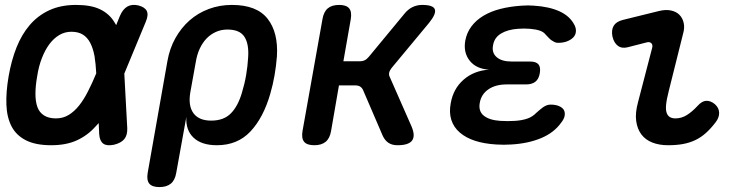

<svg xmlns="http://www.w3.org/2000/svg" viewBox="-20 -580 3040 780"><path d="M497 -59Q498 -31 485 -15Q472 1 443 8Q414 14 399.5 3.5Q385 -7 383 -35L381 -80Q375 -73 368 -66Q336 -30 292.5 -10Q249 10 188 10Q125 10 85.5 -10Q46 -30 27 -66.5Q8 -103 6 -154.5Q4 -206 15 -270Q26 -334 47 -387Q68 -440 101 -478.5Q134 -517 180.5 -538.5Q227 -560 289 -560Q350 -560 387 -542Q424 -524 444 -491Q448 -485 452 -478L467 -515Q479 -543 497.5 -553.5Q516 -564 542 -558Q569 -551 576.5 -535Q584 -519 572 -491L485 -281ZM371 -282Q369 -321 364 -352Q358 -384 346.5 -406Q335 -428 316.5 -439.5Q298 -451 270 -451Q243 -451 220.5 -437.5Q198 -424 180.5 -400.5Q163 -377 150 -343.5Q137 -310 131 -270Q124 -231 124 -199Q124 -167 132 -145Q140 -123 159 -111Q178 -99 207 -99Q236 -99 259 -113Q282 -127 301.5 -151.5Q321 -176 338 -210Q355 -243 371 -282Z M628 180Q598 180 586.5 166Q575 152 580 122L660 -331Q669 -383 692.5 -425Q716 -467 750 -497Q784 -527 828 -543.5Q872 -560 922 -560Q1023 -560 1067 -504Q1111 -448 1105 -351Q1102 -313 1095.5 -275Q1089 -237 1078 -199Q1050 -102 997.5 -46Q945 10 861 10Q799 10 766.5 -20.5Q734 -51 737 -105L696 122Q691 152 674 166Q657 180 628 180ZM838 -90Q889 -90 918 -119.5Q947 -149 963 -204Q974 -240 980 -275.5Q986 -311 988 -346Q992 -401 973 -430.5Q954 -460 904 -460Q879 -460 857.5 -450.5Q836 -441 819.5 -424Q803 -407 791.5 -382.5Q780 -358 775 -326L753 -204Q744 -150 766 -120Q788 -90 838 -90Z M1257 10Q1227 10 1215.5 -4Q1204 -18 1209 -48L1290 -502Q1295 -532 1311.5 -546Q1328 -560 1358 -560Q1387 -560 1398.5 -546Q1410 -532 1405 -502L1375 -331H1442Q1453 -331 1462 -335.5Q1471 -340 1479 -350L1622 -523Q1637 -542 1655.5 -551Q1674 -560 1695 -560Q1740 -560 1746.5 -542Q1753 -524 1723 -487L1571 -304Q1563 -294 1561 -284.5Q1559 -275 1564 -266L1652 -66Q1668 -28 1654 -9Q1640 10 1595 10Q1573 10 1558.5 0.5Q1544 -9 1535 -28L1455 -214Q1451 -223 1443.5 -228Q1436 -233 1424 -233H1357L1325 -48Q1320 -18 1303 -4Q1286 10 1257 10Z M2314 -478Q2321 -464 2319.5 -450.5Q2318 -437 2308.5 -427.5Q2299 -418 2283.5 -412Q2268 -406 2247 -406Q2239 -406 2233 -409Q2227 -412 2221 -416Q2215 -420 2209.5 -426Q2204 -432 2197 -439Q2189 -450 2173 -455.5Q2157 -461 2133 -463Q2120 -464 2108 -464Q2096 -464 2084 -463Q2042 -460 2015 -443.5Q1988 -427 1983 -396Q1977 -366 1997.5 -348Q2018 -330 2059 -330H2134Q2158 -330 2167.5 -318.5Q2177 -307 2173 -283Q2169 -259 2155 -248Q2141 -237 2117 -237H2038Q1993 -237 1964 -217Q1935 -197 1929 -162Q1923 -128 1945.5 -110Q1968 -92 2012 -89Q2027 -88 2042.5 -88Q2058 -88 2073 -89Q2102 -91 2123 -98.5Q2144 -106 2158 -121Q2166 -128 2173 -134Q2180 -140 2186.5 -144.5Q2193 -149 2200.5 -152Q2208 -155 2217 -155Q2237 -155 2251 -149Q2265 -143 2270.5 -133.5Q2276 -124 2274 -110.5Q2272 -97 2260 -82Q2231 -41 2178.5 -19Q2126 3 2057 7Q2042 8 2026.5 8Q2011 8 1996 7Q1947 4 1910 -8Q1873 -20 1848 -41.5Q1823 -63 1813.5 -93Q1804 -123 1811 -160Q1821 -219 1863 -256Q1905 -293 1967 -297Q1915 -300 1888.5 -333Q1862 -366 1870 -414Q1876 -447 1895 -472.5Q1914 -498 1944 -516Q1974 -534 2013.5 -544Q2053 -554 2100 -557Q2113 -558 2125 -558Q2137 -558 2149 -557Q2212 -553 2254 -533.5Q2296 -514 2314 -478Z M2530 -388Q2506 -382 2490 -394Q2474 -406 2468 -432Q2463 -458 2473 -475Q2483 -492 2510 -499L2656 -535Q2684 -542 2705.5 -537.5Q2727 -533 2740 -520Q2753 -507 2757.5 -487Q2762 -467 2755 -443L2697 -211Q2688 -176 2686 -154.5Q2684 -133 2688.5 -121Q2693 -109 2702 -104Q2711 -99 2724 -99Q2749 -99 2771 -113Q2793 -127 2814 -150Q2832 -170 2849.5 -170.5Q2867 -171 2884 -157Q2901 -142 2901.5 -122Q2902 -102 2887 -83Q2868 -58 2848 -40Q2828 -22 2805 -11Q2782 0 2755 5Q2728 10 2694 10Q2658 10 2630 -1Q2602 -12 2585.5 -34Q2569 -56 2564.5 -88.5Q2560 -121 2572 -165L2629 -384Q2633 -397 2626.5 -404Q2620 -411 2608 -408Z"/></svg>

Font: Maple Mono NL SemiBold
Style: Italic
Weight: 600
Italic angle: -10°
Monospace: yes
Designer: subframe7536
Version: Version 7.000